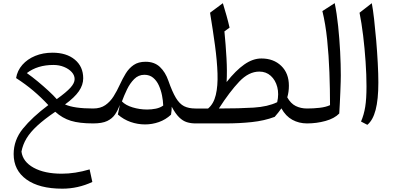

<svg xmlns="http://www.w3.org/2000/svg" viewBox="-20 -772 2482 1201"><path d="M308.6 -442.4Q396 -442.4 448.2 -398.9Q500.5 -355.5 500.5 -282.2Q500.5 -240.7 473.4 -201.4Q446.3 -162.1 386.7 -118.7Q443.4 -93.3 562.5 -93.3H563V0H562.5Q476.6 0 423.3 -16.4Q370.1 -32.7 325.7 -72.8Q256.8 -25.9 213.1 14.4Q169.4 54.7 146 93.5Q122.6 132.3 114.3 176.3Q122.6 239.7 190.4 277.1Q258.3 314.5 366.7 314.5Q449.7 314.5 540.5 287.6L557.6 366.2Q467.8 408.2 369.6 408.2Q225.6 408.2 145.5 350.6Q65.4 293 65.4 191.9Q65.4 104 123.5 32.5Q181.6 -39.1 282.2 -114.7Q237.3 -163.1 188.5 -204.3Q139.6 -245.6 80.6 -283.7Q88.4 -330.6 119.9 -366.5Q151.4 -402.3 200.2 -422.4Q249 -442.4 308.6 -442.4ZM314 -365.7Q214.4 -365.7 147.9 -314.9Q181.2 -291.5 216.8 -262Q252.4 -232.4 283.9 -203.4Q315.4 -174.3 335 -151.9Q395.5 -195.3 421.1 -223.9Q446.8 -252.4 446.8 -277.3Q446.8 -301.3 428.5 -321.3Q410.2 -341.3 380.1 -353.5Q350.1 -365.7 314 -365.7Z M890.6 -385.7Q945.8 -385.7 980.2 -353.3Q1014.6 -320.8 1033.2 -267.1Q1057.6 -197.3 1080.3 -159.7Q1103 -122.1 1131.6 -107.7Q1160.2 -93.3 1202.6 -93.3H1203.1V0H1202.6Q1173.8 0 1148.7 -7.8Q1123.5 -15.6 1100.6 -38.1Q1077.6 -60.5 1054.2 -104.5Q1054.2 -82 1049.8 -54.7Q1016.1 -23.4 973.9 -8.5Q931.6 6.3 887.2 6.3Q841.3 6.3 797.1 -9Q752.9 -24.4 717.3 -55.7L729.5 -115.2Q717.3 -82.5 699.7 -56.4Q682.1 -30.3 650.4 -15.1Q618.7 0 563 0Q546.9 0 546.9 -32.7V-60.5Q546.9 -93.3 563 -93.3Q608.4 -93.3 638.9 -114.5Q669.4 -135.7 690.7 -169.7Q711.9 -203.6 729 -241.2Q746.6 -279.8 766.6 -312.5Q786.6 -345.2 816.2 -365.5Q845.7 -385.7 890.6 -385.7ZM883.3 -304.2Q846.2 -304.2 819.6 -277.6Q793 -251 774.4 -212.4Q755.9 -173.8 742.7 -137.7Q765.1 -113.8 809.6 -100.3Q854 -86.9 900.4 -86.9Q928.2 -86.9 954.8 -92.3Q981.4 -97.7 1001 -111.8Q1000 -142.1 993.4 -175.3Q986.8 -208.5 973.4 -238Q960 -267.6 937.7 -285.9Q915.5 -304.2 883.3 -304.2Z M1615.2 -406.2Q1691.4 -406.2 1739.3 -359.9Q1787.1 -313.5 1787.1 -235.8Q1787.1 -196.8 1776.9 -163.1Q1798.3 -124.5 1829.8 -108.9Q1861.3 -93.3 1900.4 -93.3H1900.9V0H1900.4Q1850.1 0 1808.6 -22.7Q1767.1 -45.4 1740.2 -94.2Q1723.1 -69.3 1698.2 -41Q1633.3 -16.6 1554.9 -8.3Q1476.6 0 1391.6 0H1203.1Q1187 0 1187 -32.7V-60.5Q1187 -93.3 1203.1 -93.3H1281.7Q1316.4 -122.1 1329.8 -178Q1343.3 -233.9 1340.6 -312.3Q1337.9 -390.6 1325 -486.8Q1312 -583 1293.9 -692.4L1374 -752Q1386.7 -710.9 1397.2 -673.3Q1407.7 -635.7 1416 -599.1L1383.8 -575.7Q1392.1 -491.7 1396.7 -408.7Q1401.4 -325.7 1397.5 -258.8Q1454.6 -331.1 1508.1 -368.7Q1561.5 -406.2 1615.2 -406.2ZM1602.1 -324.2Q1536.1 -324.2 1476.6 -261.5Q1417 -198.7 1349.1 -93.3Q1478 -93.3 1566.9 -98.9Q1655.8 -104.5 1713.9 -132.8Q1725.6 -184.1 1714.4 -227.5Q1703.1 -271 1673.8 -297.6Q1644.5 -324.2 1602.1 -324.2Z M2073.7 -752.4Q2086.9 -688 2095.2 -608.4Q2103.5 -528.8 2107.7 -448.5Q2111.8 -368.2 2111.8 -300.3Q2111.8 -288.1 2111.1 -260.3Q2110.4 -232.4 2108.9 -197Q2107.4 -161.6 2105.7 -125.7Q2104 -89.8 2102.1 -62Q2071.8 -30.8 2016.1 -15.4Q1960.4 0 1900.9 0Q1884.8 0 1884.8 -32.7V-60.5Q1884.8 -93.3 1900.9 -93.3Q1940.4 -93.3 1979.2 -97.7Q2018.1 -102.1 2044.4 -114.3Q2044.4 -213.4 2040.5 -319.1Q2036.6 -424.8 2026.4 -523.9Q2016.1 -623 1996.6 -702.6Z M2305.7 -752Q2313 -713.9 2320.1 -651.9Q2327.1 -589.8 2333.3 -518.1Q2339.4 -446.3 2343 -377.2Q2346.7 -308.1 2346.7 -255.9Q2346.7 -149.4 2329.6 -84.5Q2312.5 -19.5 2277.8 8.8L2238.3 -11.7Q2256.8 -54.7 2264.6 -104.2Q2272.5 -153.8 2272.5 -231.9Q2272.5 -303.7 2266.8 -386.5Q2261.2 -469.2 2251.5 -549.3Q2241.7 -629.4 2229 -692.4Z"/></svg>

Font: Pinar DS3-Regular
Style: Regular
Weight: 400
Designer: Amin Abedi
Version: Version 2.000